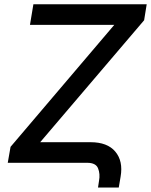

<svg xmlns="http://www.w3.org/2000/svg" viewBox="-20 -747 693 881"><path d="M28.4 -73.2 504.3 -632.8H117.5L133.2 -727.3H653.1L641.3 -654.1L164.4 -94.5H395.6Q472.7 -94.5 508.9 -51.5Q545.8 -7.8 533.4 63.6L524.9 113.6H429.7L434.3 83.1Q440.3 51.1 430 25.6Q420.1 0 380 0H15.6Z"/></svg>

Font: Inter P Medium
Style: Italic
Weight: 500
Italic angle: 9.39999°
Designer: Rasmus Andersson
Foundry: rsms
Version: Version 3.018;git-588b23468